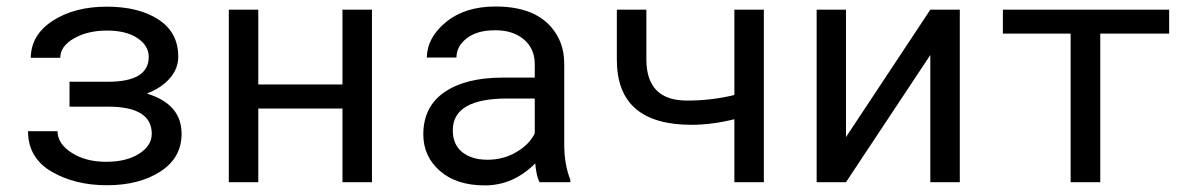

<svg xmlns="http://www.w3.org/2000/svg" viewBox="-20 -558 3641 588"><path d="M444.8 -148.4Q444.8 -231.4 310.5 -231.4H192.9V-307.6H310.5Q435.5 -307.6 435.5 -383.8Q435.5 -418 401.1 -441.2Q366.7 -464.4 307.6 -464.4Q248.5 -464.4 206.5 -440.4Q164.6 -416.5 164.6 -380.9H74.2Q75.2 -451.7 141.8 -494.6Q208.5 -537.6 307.1 -537.6Q405.3 -537.6 465.6 -498Q525.9 -458.5 525.9 -384.3Q525.9 -347.7 500 -318.1Q474.1 -288.6 429.7 -271.5Q536.1 -239.3 536.1 -148.4Q536.1 -74.7 471.2 -32.7Q406.2 9.3 307.6 9.3Q209 9.3 137.5 -32.7Q65.9 -74.7 65.9 -156.2H156.2Q156.2 -118.2 199.2 -90.3Q242.2 -62.5 304.7 -62.5Q367.2 -62.5 406 -87.2Q444.8 -111.8 444.8 -148.4Z M1119.1 0H1028.8V-225.6H771V0H680.7V-528.3H771V-299.3H1028.8V-528.3H1119.1Z M1533.7 -256.3Q1366.7 -256.3 1366.7 -159.2Q1366.7 -96.2 1426.3 -75.7Q1446.3 -68.8 1472.7 -68.8Q1522 -68.8 1561.5 -92.3Q1601.1 -115.7 1617.7 -149.4V-256.3ZM1619.1 -57.6Q1551.8 9.8 1464.8 9.8Q1377.9 9.8 1327.1 -34.7Q1276.4 -79.1 1276.4 -146.5Q1276.4 -231.4 1341.3 -275.9Q1406.2 -320.3 1519 -320.3H1617.7V-361.8Q1617.7 -409.2 1584 -437.5Q1550.3 -465.8 1495.6 -465.3Q1440.9 -465.3 1409.7 -440.9Q1377.9 -416.5 1377.9 -381.8H1287.1Q1288.1 -443.4 1346.2 -490.7Q1404.3 -538.1 1497.6 -538.1Q1643.6 -538.1 1691.9 -438.5Q1708 -405.3 1708 -360.8V-115.2Q1708 -54.2 1726.6 -7.8V0H1632.3Q1622.6 -18.6 1619.1 -57.6Z M2229 -528.3H2319.3V0H2229V-192.9Q2160.6 -175.8 2097.7 -175.8Q1869.1 -175.8 1869.1 -374.5V-528.3H1959.5V-374.5Q1960.4 -250 2083.5 -250Q2159.7 -250 2229 -267.1Z M2919.4 -528.3V0H2829.1V-389.6L2570.8 0H2481V-528.3H2570.8V-138.2L2829.1 -528.3Z M3560.5 -455.1H3349.6V0H3258.8V-455.1H3051.3V-528.3H3560.5Z"/></svg>

Font: RobotoMono-Regular
Style: Regular
Weight: 400
Designer: Google
Version: Version 2.000985; 2015; ttfautohint (v1.3)